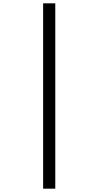

<svg xmlns="http://www.w3.org/2000/svg" viewBox="-20 -907 591 1153"><path d="M239 -887H312V226H239Z"/></svg>

Font: Noto Sans Kannada UI SemiCondensed
Style: Regular
Weight: 400
Width: 4
Designer: Jelle Bosma - Monotype Design Team
Foundry: Monotype Imaging Inc.
Version: Version 2.005; ttfautohint (v1.8.4.7-5d5b)